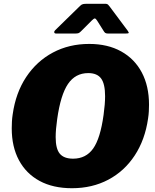

<svg xmlns="http://www.w3.org/2000/svg" viewBox="-20 -984 820 1014"><path d="M360 10Q260 10 189 -28.5Q118 -67 80 -138Q42 -209 42 -306Q42 -323 43 -342Q44 -361 47 -380Q63 -494 118.5 -577.5Q174 -661 259.5 -706.5Q345 -752 451 -752Q549 -752 620 -712.5Q691 -673 729 -601Q767 -529 767 -431Q767 -414 766 -395.5Q765 -377 762 -358Q746 -246 691.5 -163Q637 -80 552 -35Q467 10 360 10ZM366 -146Q434 -146 472 -199.5Q510 -253 527 -377Q531 -406 533 -430.5Q535 -455 535 -476Q535 -541 514 -569.5Q493 -598 446 -598Q378 -598 339 -540.5Q300 -483 282 -355Q278 -327 276 -303.5Q274 -280 274 -260Q274 -198 296 -172Q318 -146 366 -146ZM527 -821 493 -875Q486 -886 481 -886.5Q476 -887 465 -876L407 -818Q400 -811 394.5 -809Q389 -807 379 -807H276Q267 -807 266.5 -813.5Q266 -820 272 -825L403 -953Q411 -961 419 -962.5Q427 -964 441 -964H536Q547 -964 552 -958Q557 -952 561 -947L655 -821Q662 -811 659 -809Q656 -807 645 -807H549Q540 -807 535.5 -810.5Q531 -814 527 -821Z"/></svg>

Font: Libre Franklin Black
Style: Italic
Weight: 900
Italic angle: -8°
Designer: Pablo Impallari, Rodrigo Fuenzalida, Nhung Nguyen
Foundry: Impallari Type
Version: Version 3.000